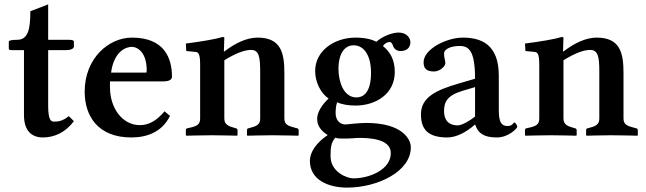

<svg xmlns="http://www.w3.org/2000/svg" viewBox="-20 -615 2937 873"><path d="M199 -387H279C298 -387 316 -392 316 -404V-424C316 -430 313 -434 294 -434H199V-595L118 -564C118 -483 108 -434 58 -434C38 -434 20 -432 20 -426V-395C20 -389 22 -387 38 -387H89V-92C89 -19 125 10 175 10C230 10 279 -15 316 -64L293 -87C264 -64 245 -62 225 -62C212 -62 199 -69 199 -135Z M728 -109C691 -64 654 -46 616 -46C538 -46 480 -121 480 -219V-245H723C747 -245 762 -252 762 -266C762 -351 727 -444 580 -444C475 -444 365 -351 365 -198C365 -88 425 10 577 10C646 10 716 -13 753 -88ZM485 -285C499 -387 558 -402 579 -402C606 -402 647 -376 647 -296C647 -290 647 -287 645 -285Z M1000 -381H998L1000 -444C1000 -446 995 -447 993 -447C961 -437 895 -426 825 -417L827 -383L868 -379C882 -378 890 -371 890 -321V-76C890 -48 874 -41 842 -34L833 -32C828 -31 825 -29 825 -23V0L827 2C827 2 908 0 943 0C982 0 1058 2 1058 2L1060 0V-23C1060 -29 1056 -31 1052 -32L1048 -33C1018 -41 1000 -49 1000 -76V-341C1050 -372 1091 -388 1121 -388C1157 -388 1163 -358 1163 -290V-76C1163 -48 1146 -41 1115 -33L1111 -32C1106 -31 1103 -29 1103 -23V0L1105 2C1105 2 1181 0 1217 0C1256 0 1336 2 1336 2L1338 0V-23C1338 -29 1334 -31 1330 -32L1322 -34C1291 -42 1273 -48 1273 -76V-283C1273 -374 1258 -444 1151 -444C1103 -444 1051 -420 1000 -381Z M1802 -383C1830 -383 1846 -399 1846 -423C1846 -442 1830 -467 1792 -467C1765 -467 1720 -451 1691 -425C1673 -435 1642 -444 1597 -444C1501 -444 1413 -385 1413 -292C1413 -243 1437 -192 1474 -167C1444 -139 1422 -105 1422 -74C1422 -42 1442 -18 1470 -1C1418 34 1389 77 1389 116C1389 205 1476 238 1558 238C1697 238 1848 165 1848 55C1848 17 1808 -56 1645 -56C1607 -56 1560 -49 1551 -49C1533 -49 1506 -61 1506 -101C1506 -117 1508 -138 1513 -150C1534 -140 1565 -135 1596 -135C1690 -135 1775 -189 1775 -287C1775 -343 1755 -378 1721 -406C1729 -416 1740 -424 1750 -424C1759 -424 1762 -418 1765 -412C1769 -399 1777 -383 1802 -383ZM1538 15C1549 15 1565 15 1580 14C1593 13 1602 12 1611 12C1656 12 1757 15 1757 81C1757 156 1661 196 1586 196C1558 196 1483 167 1483 96C1483 62 1484 33 1505 11C1515 15 1526 15 1538 15ZM1667 -284C1667 -188 1627 -172 1601 -172C1539 -172 1519 -250 1519 -301C1519 -375 1549 -409 1588 -409C1635 -409 1667 -363 1667 -284Z M2139 -48H2141C2153 -10 2179 10 2239 10C2294 10 2332 -33 2332 -38C2332 -45 2323 -58 2319 -58C2313 -58 2312 -42 2288 -42C2249 -42 2248 -80 2248 -126V-271C2248 -415 2166 -444 2084 -444C2011 -444 1906 -392 1906 -332C1906 -306 1917 -290 1953 -290C1981 -290 2005 -314 2005 -328C2005 -340 1999 -351 1999 -371C1999 -393 2032 -406 2070 -406C2112 -406 2140 -384 2140 -257L2068 -236C1965 -206 1894 -174 1894 -95C1894 -26 1927 10 2014 10C2056 10 2101 -15 2139 -48ZM2140 -85C2115 -65 2080 -45 2062 -45C2014 -45 1999 -75 1999 -110C1999 -151 2013 -181 2083 -202L2140 -219Z M2542 -381H2540L2542 -444C2542 -446 2537 -447 2535 -447C2503 -437 2437 -426 2367 -417L2369 -383L2410 -379C2424 -378 2432 -371 2432 -321V-76C2432 -48 2416 -41 2384 -34L2375 -32C2370 -31 2367 -29 2367 -23V0L2369 2C2369 2 2450 0 2485 0C2524 0 2600 2 2600 2L2602 0V-23C2602 -29 2598 -31 2594 -32L2590 -33C2560 -41 2542 -49 2542 -76V-341C2592 -372 2633 -388 2663 -388C2699 -388 2705 -358 2705 -290V-76C2705 -48 2688 -41 2657 -33L2653 -32C2648 -31 2645 -29 2645 -23V0L2647 2C2647 2 2723 0 2759 0C2798 0 2878 2 2878 2L2880 0V-23C2880 -29 2876 -31 2872 -32L2864 -34C2833 -42 2815 -48 2815 -76V-283C2815 -374 2800 -444 2693 -444C2645 -444 2593 -420 2542 -381Z"/></svg>

Font: Libertinus Serif Semibold
Style: Regular
Weight: 600
Designer: Philipp H. Poll, Khaled Hosny
Foundry: Caleb Maclennan
Version: Version 7.050;RELEASE